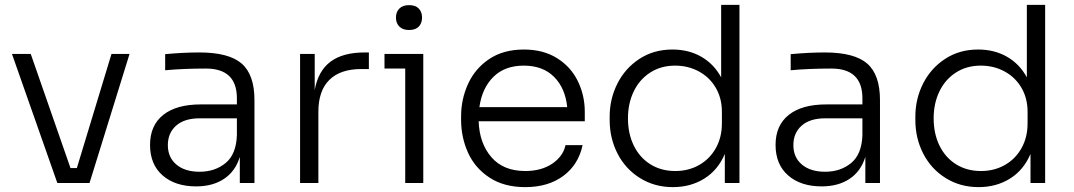

<svg xmlns="http://www.w3.org/2000/svg" viewBox="-20 -750 4401 787"><path d="M29 -529H106L269 -61H295L437 -529H511L347 0H215Z M963 -107Q945 -48 898.5 -17Q852 14 784 14Q698 14 646.5 -31Q595 -76 595 -156Q595 -236 649 -279Q703 -322 803 -322H951V-347Q951 -469 824 -469Q731 -469 657 -462V-528Q731 -535 797 -535Q918 -535 970.5 -489.5Q1023 -444 1023 -340V0H963ZM798 -46Q861 -46 904.5 -81.5Q948 -117 951 -195V-265H798Q736 -265 702 -235Q668 -205 668 -155Q668 -105 703 -75.5Q738 -46 798 -46Z M1210 -529H1270V-381Q1284 -459 1334.5 -497Q1385 -535 1475 -535H1492V-467H1461Q1375 -467 1330 -422.5Q1285 -378 1285 -292V0H1210Z M1641 -469H1556V-529H1715V0H1641ZM1603 -678Q1603 -701 1617 -715Q1631 -729 1657 -729Q1683 -729 1696.5 -715Q1710 -701 1710 -678Q1710 -655 1696.5 -641Q1683 -627 1657 -627Q1631 -627 1617 -641Q1603 -655 1603 -678Z M1870 -259V-273Q1870 -344 1899 -407Q1928 -470 1986 -508.5Q2044 -547 2127 -547Q2207 -547 2263.5 -511.5Q2320 -476 2348.5 -417.5Q2377 -359 2377 -292V-253H1942Q1945 -163 1994 -106Q2043 -49 2133 -49Q2199 -49 2243.5 -79Q2288 -109 2298 -155H2368Q2351 -75 2289 -29Q2227 17 2133 17Q2046 17 1986.5 -22Q1927 -61 1898.5 -124Q1870 -187 1870 -259ZM2305 -311Q2297 -389 2251 -435Q2205 -481 2127 -481Q2049 -481 2002.5 -435Q1956 -389 1945 -311Z M2479 -258V-272Q2479 -345 2511 -408Q2543 -471 2601.5 -509Q2660 -547 2736 -547Q2803 -547 2854.5 -517.5Q2906 -488 2936 -433V-730H3011V0H2951V-119Q2923 -53 2867 -18Q2811 17 2738 17Q2663 17 2603.5 -20Q2544 -57 2511.5 -120Q2479 -183 2479 -258ZM2939 -244V-292Q2939 -347 2914 -390Q2889 -433 2845 -457Q2801 -481 2747 -481Q2689 -481 2645 -452.5Q2601 -424 2577.5 -375Q2554 -326 2554 -265Q2554 -202 2578 -153Q2602 -104 2646 -76.5Q2690 -49 2748 -49Q2802 -49 2845.5 -73.5Q2889 -98 2914 -142.5Q2939 -187 2939 -244Z M3527 -107Q3509 -48 3462.5 -17Q3416 14 3348 14Q3262 14 3210.5 -31Q3159 -76 3159 -156Q3159 -236 3213 -279Q3267 -322 3367 -322H3515V-347Q3515 -469 3388 -469Q3295 -469 3221 -462V-528Q3295 -535 3361 -535Q3482 -535 3534.5 -489.5Q3587 -444 3587 -340V0H3527ZM3362 -46Q3425 -46 3468.5 -81.5Q3512 -117 3515 -195V-265H3362Q3300 -265 3266 -235Q3232 -205 3232 -155Q3232 -105 3267 -75.5Q3302 -46 3362 -46Z M3732 -258V-272Q3732 -345 3764 -408Q3796 -471 3854.5 -509Q3913 -547 3989 -547Q4056 -547 4107.5 -517.5Q4159 -488 4189 -433V-730H4264V0H4204V-119Q4176 -53 4120 -18Q4064 17 3991 17Q3916 17 3856.5 -20Q3797 -57 3764.5 -120Q3732 -183 3732 -258ZM4192 -244V-292Q4192 -347 4167 -390Q4142 -433 4098 -457Q4054 -481 4000 -481Q3942 -481 3898 -452.5Q3854 -424 3830.5 -375Q3807 -326 3807 -265Q3807 -202 3831 -153Q3855 -104 3899 -76.5Q3943 -49 4001 -49Q4055 -49 4098.5 -73.5Q4142 -98 4167 -142.5Q4192 -187 4192 -244Z"/></svg>

Font: Sora-SIA Light
Style: Regular
Weight: 300
Designer: Jonathan Barnbrook, Julián Moncada
Foundry: Barnbrook Fonts
Version: Version 2.000